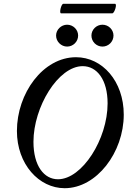

<svg xmlns="http://www.w3.org/2000/svg" viewBox="-20 -977 671 1010"><path d="M301 -907H571C582 -907 598 -957 585 -957H313C302 -957 290 -907 301 -907ZM333 -732C365 -732 391 -758 391 -790C391 -821 365 -847 333 -847C302 -847 275 -821 275 -790C275 -758 302 -732 333 -732ZM519 -732C551 -732 577 -758 577 -790C577 -821 551 -847 519 -847C487 -847 461 -821 461 -790C461 -758 487 -732 519 -732ZM320 13C489 13 631 -176 631 -374C631 -550 518 -676 380 -676C206 -676 69 -486 69 -288C69 -113 185 13 320 13ZM285 -34C212 -34 156 -104 156 -231C156 -414 286 -629 415 -629C490 -629 546 -558 546 -433C546 -245 412 -34 285 -34Z"/></svg>

Font: Junicode Two Beta SemiCondensed Medium
Style: Italic
Weight: 500
Width: 4
Italic angle: -10°
Version: Version 1.063